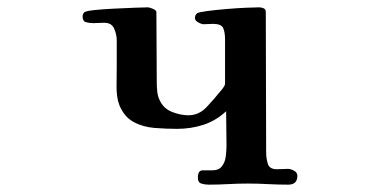

<svg xmlns="http://www.w3.org/2000/svg" viewBox="-20 -513 1040 523"><path d="M790 -34Q790 -10 765 -10Q737 -10 710 -11.5Q683 -13 655 -13Q628 -13 601.5 -11.5Q575 -10 548 -10Q538 -10 528.5 -13Q519 -16 519 -29Q519 -49 532 -49Q545 -49 558 -49Q576 -49 584.5 -60Q593 -71 595 -87Q597 -103 597 -116Q597 -139 596.5 -163Q596 -187 596 -210Q568 -184 534 -173Q500 -162 462 -162Q433 -162 401 -164.5Q369 -167 343.5 -181Q318 -195 305 -227Q297 -248 297.5 -279.5Q298 -311 298 -334V-403Q298 -419 291 -435Q284 -451 264 -451Q257 -451 249.5 -450.5Q242 -450 234 -450Q224 -450 214.5 -452.5Q205 -455 205 -468Q205 -474 209 -479Q213 -483 236.5 -485.5Q260 -488 291 -489.5Q322 -491 348 -492Q374 -493 383 -493Q387 -493 396.5 -489Q406 -485 406 -480Q406 -432 406.5 -384.5Q407 -337 407 -289Q407 -276 408.5 -262.5Q410 -249 416 -238Q426 -217 449 -208Q472 -199 493 -199Q522 -199 543 -221.5Q564 -244 580 -264Q583 -267 588 -274Q593 -281 593 -285V-406Q593 -425 588 -436.5Q583 -448 560 -448Q554 -448 547.5 -447.5Q541 -447 535 -447Q529 -447 520 -452Q511 -457 511 -464Q511 -472 517 -477Q522 -480 545 -483Q568 -486 597.5 -488.5Q627 -491 652 -492Q677 -493 686 -493Q692 -493 698 -490.5Q704 -488 704 -480Q704 -385 704.5 -289Q705 -193 705 -98Q705 -82 709.5 -67Q714 -52 734 -52Q742 -52 749.5 -52.5Q757 -53 764 -53Q772 -53 781 -48Q790 -43 790 -34Z"/></svg>

Font: Kaisei Opti
Style: Bold
Weight: 700
Designer: Font-Kai, 金井和夫
Foundry: KAZUO KANAI
Version: Version 5.003